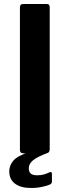

<svg xmlns="http://www.w3.org/2000/svg" viewBox="-20 -762 346 954"><path d="M213 -742Q227 -742 227 -726V-22Q227 -10 221.5 -5Q216 0 203 0H99Q87 0 83 -4.5Q79 -9 79 -18V-725Q79 -742 94 -742ZM26 89Q26 60 46.5 36Q67 12 127 -7L219 -3Q165 17 144 34.5Q123 52 123 74Q123 92 133 100.5Q143 109 164 109Q184 109 199 104.5Q214 100 224 95Q238 88 238 102V140Q238 149 230 154Q218 160 191.5 166Q165 172 134 172Q83 172 54.5 150.5Q26 129 26 89Z"/></svg>

Font: Libre Franklin SemiBold
Style: Regular
Weight: 600
Designer: Pablo Impallari, Rodrigo Fuenzalida, Nhung Nguyen
Foundry: Impallari Type
Version: Version 3.000